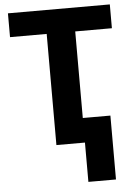

<svg xmlns="http://www.w3.org/2000/svg" viewBox="-61 -759 700 1012"><g transform="rotate(-5 289.5 -253.0)"><path d="M365 208V0H214V-588H20V-714H559V-588H365V-130H511V208Z"/></g></svg>

Font: Noto Sans IKEA
Style: Bold
Weight: 600
Designer: Monotype Design Team
Foundry: Monotype Imaging Inc.
Version: Version 2.001